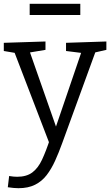

<svg xmlns="http://www.w3.org/2000/svg" viewBox="-26 -750 579 1009"><path d="M15 234 22 175Q34 177 44.5 178Q55 179 64 179Q113 179 143.5 156.5Q174 134 195 89Q216 44 238 -23L235 7L48 -480L59 -471L-6 -482V-525L213 -532V-488L123 -473L129 -482L278 -57L260 -61L403 -480L409 -471L321 -482V-525L533 -532V-488L463 -472L477 -481L301 2Q283 52 263.5 95Q244 138 219 170.5Q194 203 158 221Q122 239 71 239Q48 239 15 234ZM396 -730V-671H130V-730Z"/></svg>

Font: Bitter Thin
Style: Regular
Weight: 400
Version: Version 3.021